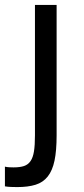

<svg xmlns="http://www.w3.org/2000/svg" viewBox="-52 -550 340 780"><path d="M18 210Q7 210 -7 209.5Q-21 209 -32 207V127Q-24 129 -14.5 129.5Q-5 130 3 130Q29 130 45.5 124.5Q62 119 72 104.5Q82 90 86 65Q90 40 90 0V-530H178V0Q178 62 169.5 102.5Q161 143 142 167Q123 191 92.5 200.5Q62 210 18 210Z"/></svg>

Font: Golos Text VF
Style: Regular
Weight: 400
Designer: A.Korolkova, Vitaly Kuzmin
Foundry: ParaType Ltd
Version: Version 2.003